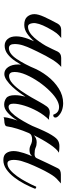

<svg xmlns="http://www.w3.org/2000/svg" viewBox="364 -762 406 1175"><g transform="rotate(90 567.5 -175.0)"><path d="M263 -256Q272 -274 280.5 -291Q289 -308 296 -324Q307 -346 335 -346H390Q368 -328 345.5 -292Q323 -256 296 -200Q289 -185 278 -162Q267 -139 258.5 -113Q250 -87 250 -61Q250 -26 275 -26Q309 -26 341 -73Q373 -120 404 -193Q412 -193 413.5 -192Q415 -191 416 -184Q405 -157 389.5 -125.5Q374 -94 354.5 -65Q335 -36 311.5 -18Q288 0 260 0Q235 0 219 -18.5Q203 -37 203 -71Q203 -104 220 -148L233 -180Q211 -155 186 -137.5Q161 -120 133 -120Q98 -120 82.5 -138.5Q67 -157 67 -182Q67 -205 83 -240.5Q99 -276 125 -324Q137 -346 163 -346H213Q196 -333 183.5 -317.5Q171 -302 149 -261Q119 -204 122 -173.5Q125 -143 144 -143Q177 -143 212 -182Q237 -211 261 -252Z M621 3Q598 3 580.5 -10Q563 -23 563 -63Q563 -80 565.5 -95Q568 -110 572 -127Q563 -112 547 -90Q531 -68 511.5 -47Q492 -26 471.5 -12Q451 2 433 2Q407 2 391 -21.5Q375 -45 375 -83Q375 -124 394 -171Q413 -218 446 -261Q479 -304 522 -331Q565 -358 612 -358Q635 -358 656 -350.5Q677 -343 693 -326Q700 -319 700 -310Q700 -304 695 -300Q690 -296 682 -298Q671 -333 635 -333Q618 -333 596 -322Q569 -308 538.5 -277.5Q508 -247 481.5 -208.5Q455 -170 438 -131Q421 -92 421 -60Q421 -27 446 -27Q468 -27 491.5 -48Q515 -69 536.5 -100.5Q558 -132 576 -163Q594 -194 604 -213Q619 -240 632 -258Q645 -276 669 -276Q680 -276 691 -273Q702 -270 714 -272Q684 -242 661.5 -201Q639 -160 627 -120.5Q615 -81 615 -54Q615 -24 635 -24Q651 -24 669.5 -42Q688 -60 705.5 -87.5Q723 -115 738 -143.5Q753 -172 762 -193Q767 -193 770.5 -192Q774 -191 774 -184Q773 -180 770.5 -175.5Q768 -171 763 -160Q755 -144 741 -117Q727 -90 708 -62.5Q689 -35 667 -16Q645 3 621 3Z M754 -15Q753 -5 742.5 -1.5Q732 2 722 2Q706 2 698 7Q698 -13 709 -49.5Q720 -86 735.5 -128.5Q751 -171 767.5 -208.5Q784 -246 795 -267Q819 -311 835.5 -323Q852 -335 874 -335Q894 -335 902.5 -333.5Q911 -332 915 -332Q893 -320 863.5 -276Q834 -232 808 -178Q816 -186 826.5 -191Q837 -196 851 -196Q870 -196 884 -189.5Q898 -183 923 -183Q942 -183 948 -195Q964 -231 981 -265.5Q998 -300 1009 -323Q1015 -336 1025.5 -340Q1036 -344 1049 -344H1103Q1086 -330 1074.5 -318.5Q1063 -307 1052.5 -291Q1042 -275 1026 -245Q1013 -220 995 -180Q977 -140 968 -109Q964 -98 961.5 -83Q959 -68 959 -55Q959 -39 964 -28Q969 -17 981 -17Q1000 -17 1020 -33.5Q1040 -50 1059 -76.5Q1078 -103 1094.5 -134Q1111 -165 1123 -193Q1131 -193 1133 -191Q1135 -189 1135 -184Q1123 -154 1105.5 -120.5Q1088 -87 1065.5 -58Q1043 -29 1016.5 -10.5Q990 8 960 8Q930 8 917.5 -10Q905 -28 905 -55Q905 -69 908.5 -85Q912 -101 917 -117Q921 -129 926 -142.5Q931 -156 937 -169Q931 -161 922 -156.5Q913 -152 899 -152Q885 -152 876 -156Q867 -160 857 -164Q847 -168 831 -168Q821 -168 810.5 -164Q800 -160 794 -146Q779 -111 768.5 -77Q758 -43 754 -15Z"/></g></svg>

Font: Great Vibes
Style: Regular
Weight: 400
Designer: Robert E. Leuschke, Viktoriya Grabowska, Viviana Monsalve, Eben Sorkin
Foundry: Robert E. Leuschke
Version: Version 1.103; ttfautohint (v1.8.4.7-5d5b)